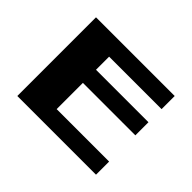

<svg xmlns="http://www.w3.org/2000/svg" viewBox="-147 -1147 1294 1294"><g transform="rotate(45 500.0 -500.0)"><path d="M875 -125H125V-875H875V-750H375V-625H875V-500H375V-250H875Z"/></g></svg>

Font: Picon
Style: Regular
Weight: 400
Designer: yne
Foundry: yne
Version: Version 21.02.27; git-deadbeef-release